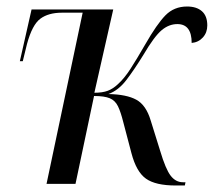

<svg xmlns="http://www.w3.org/2000/svg" viewBox="-20 -565 657 590"><path d="M520 5Q458 5 428.5 -16Q399 -37 384 -94L359 -189Q351 -221 342.5 -238.5Q334 -256 317.5 -263Q301 -270 269 -270L212 0H123L234 -526H170Q129 -526 104 -507.5Q79 -489 63 -430L50 -377H41L77 -536H328L270 -280Q295 -280 311 -286Q327 -292 342 -306Q362 -324 381 -353.5Q400 -383 426 -428Q462 -491 488.5 -518Q515 -545 555 -545Q584 -545 600.5 -530.5Q617 -516 617 -487Q617 -465 603.5 -450Q590 -435 569 -433Q569 -491 525 -491Q499 -491 476.5 -472Q454 -453 421 -397Q394 -353 369 -320Q344 -287 313 -276Q369 -275 399 -258.5Q429 -242 443 -195L472 -102Q489 -45 504.5 -25Q520 -5 542 -5H550L548 5Z"/></svg>

Font: Noto Serif Display Condensed
Style: Italic
Weight: 400
Width: 3
Italic angle: -12°
Designer: Monotype Design Team
Foundry: Monotype Imaging Inc.
Version: Version 2.009